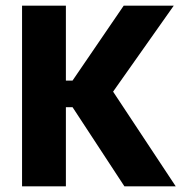

<svg xmlns="http://www.w3.org/2000/svg" viewBox="-20 -659 644 679"><path d="M420 0 236.5 -280H197.5V-374H236.5L417.5 -639H594.5L368 -318V-353L601.5 0ZM58 0V-639H213V0Z"/></svg>

Font: Anek Gujarati Medium
Style: Bold
Weight: 700
Version: Version 1.003